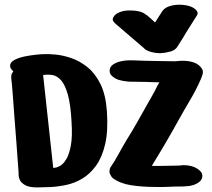

<svg xmlns="http://www.w3.org/2000/svg" viewBox="-20 -817 924 837"><path d="M678 -585Q659 -585 640.5 -590Q622 -595 610 -604V-605Q578 -632 546.5 -659.5Q515 -687 483 -714Q477 -719 473 -726.5Q469 -734 475 -743Q482 -756 500.5 -763.5Q519 -771 542 -771.5Q565 -772 585.5 -767.5Q606 -763 617 -752H619Q629 -744 638 -735.5Q647 -727 656 -719Q664 -732 672 -744Q680 -756 688 -769Q700 -786 727.5 -792.5Q755 -799 784.5 -795Q814 -791 830 -778Q836 -774 840 -766Q844 -758 838 -749L795 -681Q775 -647 753 -613Q744 -598 722 -592Q700 -586 678 -585ZM61 -65Q57 -124 52 -188.5Q47 -253 42.5 -312Q38 -371 35 -412.5Q32 -454 30 -466Q27 -489 32.5 -497.5Q38 -506 38 -506Q38 -506 31 -513.5Q24 -521 24 -530Q24 -546 43.5 -556Q63 -566 88 -571Q113 -576 132.5 -578Q152 -580 152 -580Q152 -580 172 -581Q192 -582 223.5 -579Q255 -576 291.5 -563.5Q328 -551 361.5 -524Q395 -497 418 -450.5Q441 -404 446 -332Q452 -247 438.5 -189Q425 -131 398.5 -94.5Q372 -58 338 -38Q304 -18 267.5 -10.5Q231 -3 198.5 -1.5Q166 0 142 0Q107 0 89.5 -10Q72 -20 66.5 -32.5Q61 -45 61 -55Q61 -65 61 -65ZM744 -550Q751 -550 757 -551Q763 -552 768 -552H778Q806 -552 828 -543.5Q850 -535 861 -516Q867 -506 863 -493Q859 -480 855 -471Q835 -425 810 -383Q785 -341 761 -298Q734 -249 706 -201Q678 -153 649 -106Q647 -103 645.5 -100Q644 -97 642 -94Q669 -93 696 -94Q723 -95 749 -95Q764 -95 778 -97Q829 -97 854 -70Q862 -62 862 -50Q862 -35 850 -25Q838 -15 821.5 -10Q805 -5 790 -5Q784 -5 778 -4H767Q740 -4 712.5 -2.5Q685 -1 657 -2Q600 -2 551.5 -9.5Q503 -17 471 -41Q468 -44 465.5 -47.5Q463 -51 462 -55L461 -56H460Q457 -65 457 -70Q457 -74 458 -77Q459 -80 460 -85Q480 -114 497 -145.5Q514 -177 532 -207Q556 -245 578 -284Q600 -323 622 -362L648 -408Q655 -420 661 -433Q667 -446 675 -458Q659 -459 643 -459Q628 -459 612 -460L542 -461Q517 -463 498.5 -468.5Q480 -474 466 -488Q458 -496 458 -508Q458 -525 472 -535Q486 -545 505.5 -549.5Q525 -554 542 -554H559Q587 -553 614.5 -552Q642 -551 670 -551Q686 -551 700 -550.5Q714 -550 730 -550ZM168 -490 212 -85Q212 -85 221 -86Q230 -87 243.5 -95Q257 -103 269.5 -124Q282 -145 289 -183.5Q296 -222 292 -284Q288 -362 275.5 -405.5Q263 -449 245.5 -468Q228 -487 208 -490Q188 -493 168 -490Z"/></svg>

Font: Nerko One
Style: Regular
Weight: 400
Designer: Nermin Kahrimanovic
Foundry: Nermin Kahrimanovic
Version: Version 1.101